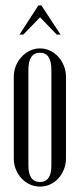

<svg xmlns="http://www.w3.org/2000/svg" viewBox="-20 -682 296 710"><path d="M128 -503Q148 -503 165.5 -494.5Q183 -486 196 -471.5Q209 -457 216.5 -438Q224 -419 224 -397V-96Q224 -75 216.5 -56Q209 -37 196 -22.5Q183 -8 165.5 0Q148 8 128 8Q108 8 90.5 0Q73 -8 59.5 -22.5Q46 -37 38.5 -56Q31 -75 31 -96V-397Q31 -419 38.5 -438Q46 -457 59.5 -471.5Q73 -486 90.5 -494.5Q108 -503 128 -503ZM128 -487Q85 -487 85 -424V-70Q85 -9 128 -9Q170 -9 170 -70V-424Q170 -487 128 -487ZM122 -662H133L204 -554H190L128 -618L66 -554H52Z"/></svg>

Font: Moniqa Cond Heading
Style: Regular
Weight: 400
Width: 3
Designer: Rajesh Rajput
Foundry: Rajesh Rajput
Version: Version 1.000